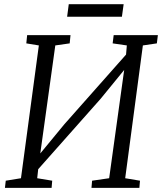

<svg xmlns="http://www.w3.org/2000/svg" viewBox="-20 -914 788 934"><path d="M4 0 8 -35 82 -47 169 -693 108 -703 112 -743H323L319 -703L249 -693L172 -139L159 -147L293 -309.5L618 -676.5L590 -611.5L597 -693L528 -703L533 -743H748L743 -703L675 -693L589 -47L661 -35L658 0H425L428 -35L511 -47L588.5 -605.5L606 -600.5L470 -434L142 -64L170 -129L161 -47L234 -35L231 0ZM314.5 -893.5H581.5L573 -832.5H306.5Z"/></svg>

Font: Merriweather Light
Style: Italic
Weight: 300
Italic angle: -7.8°
Designer: Eben Sorkin
Foundry: Eben Sorkin
Version: Version 2.101